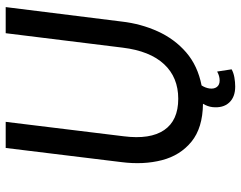

<svg xmlns="http://www.w3.org/2000/svg" viewBox="-108 -632 866 691"><g transform="rotate(-90 325.5 -287.0)"><path d="M87 -283 138 -700H232L180 -275Q168 -180 202.5 -129.5Q237 -79 315 -79Q392 -79 439.5 -130Q487 -181 499 -279L551 -700H645L593 -283Q585 -213 557.5 -152.5Q530 -92 482 -50.5Q434 -9 363 5Q354 19 352 34Q350 50 357.5 60Q365 70 381 70Q397 70 413 61L421 113Q409 120 392 123Q375 126 359 126Q321 126 301 104Q281 82 285 44Q287 27 297 10Q210 9 160.5 -31.5Q111 -72 94 -138Q77 -204 87 -283Z"/></g></svg>

Font: Haskoy Medium
Style: Italic
Weight: 500
Designer: Ertekin Erdin
Foundry: Ertekin Erdin
Version: Version 2.000; ttfautohint (v1.8.4.7-5d5b)